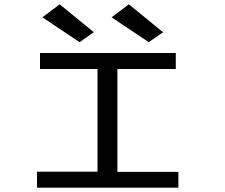

<svg xmlns="http://www.w3.org/2000/svg" viewBox="-20 -868 1040 888"><path d="M151 0V-74H431V-549H165V-623H793V-549H523V-73H805V0ZM348 -673 176 -788 256 -848 414 -719ZM668 -673 496 -788 576 -848 734 -719Z"/></svg>

Font: Inconsolata UltraExpanded Thin
Style: Regular
Weight: 100
Width: 9
Monospace: yes
Designer: Raph Levien, Cyreal, Brenton Simpson
Foundry: Raph Levien, Cyreal, Google
Version: Version 3.100; ttfautohint (v1.8.4.7-5d5b)